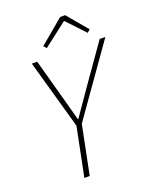

<svg xmlns="http://www.w3.org/2000/svg" viewBox="-154 -925 807 1011"><g transform="rotate(-20 249.0 -420.0)"><path d="M140 0 195 -273 86 -660H116L175 -445Q185 -409 194.5 -374Q204 -339 214 -302H216Q241 -337 265.5 -373.5Q290 -410 315 -445L466 -660H498L225 -273L170 0ZM188 -710 174 -726 310 -840H338L434 -726L418 -712L324 -812H320Z"/></g></svg>

Font: Source Sans Variable
Style: Italic
Weight: 200
Italic angle: -11°
Designer: Paul D. Hunt
Foundry: Adobe Systems Incorporated
Version: Version 3.006;hotconv 1.0.111;makeotfexe 2.5.65597